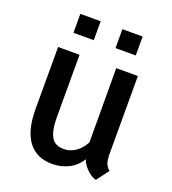

<svg xmlns="http://www.w3.org/2000/svg" viewBox="-134 -822 834 932"><g transform="rotate(20 283.5 -355.5)"><path d="M387.7 -66.9Q363.3 -28.3 325 -9Q286.6 10.3 240.7 10.3Q201.7 10.3 170.9 -3.2Q140.1 -16.6 118.7 -44.2Q97.2 -71.8 85.9 -114Q74.7 -156.2 74.7 -213.9V-533.2H185.5V-212.9Q185.5 -175.3 190.7 -149.4Q195.8 -123.5 206.1 -107.4Q216.3 -91.3 231.9 -84.2Q247.6 -77.1 268.1 -77.1Q287.6 -77.1 304 -83Q320.3 -88.9 333.7 -98.9Q347.2 -108.9 357.7 -122.1Q368.2 -135.3 376 -150.4L375 -533.2H486.8V-123.5Q487.3 -110.4 488.8 -100.3Q490.2 -90.3 493.4 -82.3Q496.6 -74.2 501.7 -67.1Q506.8 -60.1 515.1 -53.2L467.3 10.3Q451.2 5.9 437.5 -3.9Q423.8 -13.7 413.6 -24.9Q403.3 -36.1 396.5 -47.4Q389.6 -58.6 387.7 -66.9ZM442.9 -623.5H338.4V-721.2H442.9ZM226.1 -623.5H121.1V-721.2H226.1Z"/></g></svg>

Font: Ufes Sans Medium
Style: Regular
Weight: 500
Designer: Ricardo Esteves & Filipe Motta
Foundry: ProDesignUfes - Ricardo Esteves, Filipe Motta (This is a derivative work, based on Roboto family, by Christian Robertson
Version: Version 2.0